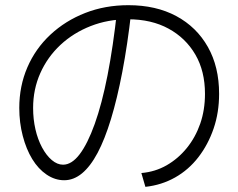

<svg xmlns="http://www.w3.org/2000/svg" viewBox="-20 -750 920 741"><path d="M525.6 -82.2Q578.9 -86.7 623.3 -112.2Q667.8 -137.8 701.1 -178.9Q734.4 -220 752.8 -272.8Q771.1 -325.6 771.1 -387.8Q771.1 -475.6 733.9 -539.4Q696.7 -603.3 630.6 -639.4Q564.4 -675.6 474.4 -675.6Q396.7 -675.6 330 -649.4Q263.3 -623.3 213.3 -576.7Q163.3 -530 135.6 -467.8Q107.8 -405.6 107.8 -333.3Q107.8 -290 116.7 -251.1Q125.6 -212.2 142.2 -181.1Q158.9 -150 180 -132.2Q201.1 -114.4 223.3 -114.4Q256.7 -114.4 287.2 -154.4Q317.8 -194.4 345.6 -271.7Q373.3 -348.9 395 -459.4Q416.7 -570 432.2 -712.2L486.7 -705.6Q472.2 -577.8 452.2 -473.3Q432.2 -368.9 408.3 -290.6Q384.4 -212.2 356.7 -160Q328.9 -107.8 296.7 -81.1Q264.4 -54.4 227.8 -54.4Q192.2 -54.4 160 -76.1Q127.8 -97.8 104.4 -136.1Q81.1 -174.4 67.8 -225.6Q54.4 -276.7 54.4 -333.3Q54.4 -417.8 85.6 -490Q116.7 -562.2 174.4 -616.1Q232.2 -670 308.9 -700Q385.6 -730 475.6 -730Q582.2 -730 660.6 -687.8Q738.9 -645.6 782.2 -568.9Q825.6 -492.2 825.6 -387.8Q825.6 -315.6 804.4 -253.9Q783.3 -192.2 745.6 -143.3Q707.8 -94.4 655.6 -65Q603.3 -35.6 541.1 -28.9Z"/></svg>

Font: Paperlogy 3 Light
Style: Regular
Weight: 300
Designer: redesigned by Lee Juim, glyphs from Gmarket Sans & Montserrat
Foundry: PT&
Version: Version 1.001